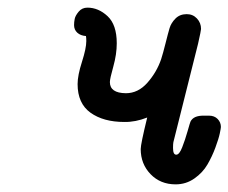

<svg xmlns="http://www.w3.org/2000/svg" viewBox="-20 -481 601 505"><path d="M174.8 -415Q174.8 -422.9 176.5 -431.4Q178.2 -439.9 187 -450.4Q195.8 -460.9 210 -460.9Q238.8 -460.9 262.9 -438.5Q287.1 -416 287.1 -367.2Q287.1 -338.4 278.1 -306.2Q269 -273.9 269 -265.1Q269 -236.3 311 -235.8Q343.3 -235.8 367.7 -263.4Q392.1 -291 403.8 -325.2Q408.7 -340.3 415.3 -366.7Q421.9 -393.1 426 -407Q430.2 -420.9 441.7 -432.4Q453.1 -443.8 471.2 -443.8Q487.3 -443.8 498 -432.4Q508.8 -420.9 508.8 -404.8Q508.8 -400.9 501 -366.2L436 -106.9Q435.1 -102.1 435.1 -91.8Q435.1 -73.7 443.8 -74.2Q451.7 -74.2 459.2 -93.5Q466.8 -112.8 473.4 -136Q480 -159.2 481 -161.1Q488.8 -177.2 516.1 -176.8H529.8Q543.9 -176.8 552.5 -168Q561 -159.2 561 -147Q561 -144 558.1 -130.1Q555.2 -116.2 546.6 -93Q538.1 -69.8 525.6 -48.3Q513.2 -26.9 491.2 -11.5Q469.2 3.9 441.9 3.9Q401.9 3.9 376 -22.9Q350.1 -49.8 350.1 -88.9Q350.1 -102.1 367.2 -171.9Q336.4 -159.7 307.1 -160.2Q252 -160.2 218 -184.6Q184.1 -209 184.1 -259.8Q184.1 -282.7 195.6 -318.4Q207 -354 207 -373Q207 -381.8 206.1 -386.2Q191.9 -387.2 183.3 -395Q174.8 -402.8 174.8 -415Z"/></svg>

Font: CMU Typewriter Text
Style: BoldItalic
Weight: 700
Italic angle: -14.04°
Version: Version 0.7.0